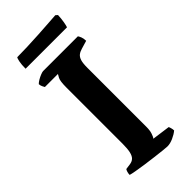

<svg xmlns="http://www.w3.org/2000/svg" viewBox="-271 -908 957 957"><g transform="rotate(-45 208.0 -429.0)"><path d="M282.5 0Q275.5 0 252.2 -2.5Q229 -5 198.2 -8.8Q167.5 -12.5 136.2 -17Q105 -21.5 81.2 -25.8Q57.5 -30 48.5 -33Q48.5 -42 51.2 -51.5Q54 -61 57.5 -65.5L86.5 -69.5Q104 -72 114 -81.8Q124 -91.5 128.8 -112.2Q133.5 -133 133.5 -167.5V-564.5Q133.5 -608.5 141.5 -624Q149.5 -639.5 151.5 -641.5H59.5Q57 -646 53 -653.8Q49 -661.5 48 -673Q54 -679.5 66.2 -686.8Q78.5 -694 91.2 -699Q104 -704 109.5 -704H354.5Q358.5 -698.5 363 -687.5Q367.5 -676.5 368 -659L324.5 -646Q308.5 -641.5 298 -633.2Q287.5 -625 282.2 -608.2Q277 -591.5 277 -560V-143Q277 -118.5 271.2 -101Q265.5 -83.5 259.5 -77L354.5 -64Q356.5 -61 359.2 -51.2Q362 -41.5 362 -33Q346.5 -20 324 -10Q301.5 0 282.5 0ZM56 -774Q56 -803 59.8 -821.2Q63.5 -839.5 67 -844Q97.1 -844 138 -845.5Q179 -847 221.6 -849.5Q264.1 -852 298.5 -854.5Q332.8 -857 349.2 -858L359.5 -849Q358.4 -823.1 354.7 -802.6Q351 -782 347.9 -774Z"/></g></svg>

Font: Texturina Medium
Style: Regular
Weight: 500
Designer: Guillermo Torres Carreño
Foundry: Omnibus-Type
Version: Version 1.003